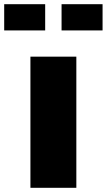

<svg xmlns="http://www.w3.org/2000/svg" viewBox="-145 -895 509 915"><path d="M218.8 0H0V-625H218.8ZM343.8 -875V-750H148.4V-875ZM70.3 -875V-750H-125V-875Z"/></svg>

Font: CraftyPE
Style: Regular
Weight: 400
Designer: Erek Butcher
Foundry: Haunted Coop
Version: Version 0.018;April 4, 2024;FontCreator 15.0.0.2962 64-bit